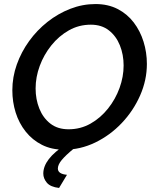

<svg xmlns="http://www.w3.org/2000/svg" viewBox="-20 -735 765 949"><path d="M297 5Q235 5 187.5 -19Q140 -43 107 -84.5Q74 -126 57.5 -178.5Q41 -231 41 -289Q41 -354 63 -416Q85 -478 124 -532Q163 -586 215 -627Q267 -668 327.5 -691.5Q388 -715 452 -715Q514 -715 561.5 -690.5Q609 -666 641 -624Q673 -582 689.5 -529Q706 -476 706 -419Q706 -339 672.5 -263Q639 -187 581.5 -126.5Q524 -66 450.5 -30.5Q377 5 297 5ZM319 -96Q378 -96 427.5 -124Q477 -152 514 -198.5Q551 -245 571 -300.5Q591 -356 591 -411Q591 -465 572.5 -511Q554 -557 518 -585Q482 -613 429 -613Q370 -613 320.5 -585Q271 -557 234 -511Q197 -465 176.5 -409.5Q156 -354 156 -298Q156 -244 174.5 -198Q193 -152 229 -124Q265 -96 319 -96ZM194 123Q194 51 304 -20H337L344 0Q304 33 285 56Q266 79 266 98Q266 125 311 129L272 194Q229 189 211.5 168Q194 147 194 123Z"/></svg>

Font: Raleway SemiBold
Style: Italic
Weight: 600
Italic angle: -12°
Designer: Matt McInerney, Pablo Impallari, Rodrigo Fuenzalida
Foundry: Matt McInerney, Pablo Impallari, Rodrigo Fuenzalida
Version: Version 4.026